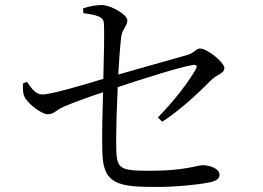

<svg xmlns="http://www.w3.org/2000/svg" viewBox="-20 -770 1040 760"><path d="M605 -305 622 -288C703 -341 774 -411 816 -453C839 -476 868 -479 868 -500C868 -524 800 -578 771 -578C756 -578 749 -560 720 -552L448 -475C452 -540 456 -596 460 -625C464 -655 484 -667 484 -690C484 -712 419 -750 383 -750C362 -750 336 -746 309 -737L310 -718C359 -711 389 -705 391 -680C394 -640 391 -540 389 -458C321 -437 183 -396 148 -396C123 -396 107 -416 87 -446L71 -440C70 -421 70 -401 77 -387C90 -359 145 -318 168 -318C196 -318 197 -332 233 -348C275 -366 340 -389 388 -405C386 -339 383 -240 385 -171C387 -39 447 -30 604 -30C670 -30 758 -38 803 -47C830 -51 849 -60 849 -78C849 -104 809 -116 782 -116C759 -116 713 -94 574 -94C452 -94 442 -102 440 -184C439 -243 442 -337 446 -425C536 -455 689 -504 744 -513C758 -515 762 -508 755 -496C724 -441 668 -370 605 -305Z"/></svg>

Font: Source Han Serif CN
Style: Regular
Weight: 400
Designer: Ryoko NISHIZUKA 西塚涼子 (kana & ideographs); Frank Grießhammer (Latin, Greek & Cyrillic); Wenlong ZHANG 张文龙 (bopomofo); San
Foundry: Adobe
Version: Version 2.003;hotconv 1.1.1;makeotfexe 2.6.0